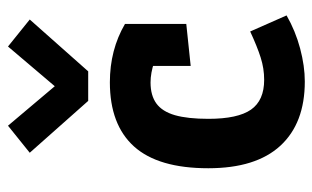

<svg xmlns="http://www.w3.org/2000/svg" viewBox="-176 -626 808 497"><g transform="rotate(-90 228.5 -378.0)"><path d="M265.4 6.5Q157.6 6.5 99.3 -56.7Q41 -120 41 -243.3Q41 -372.9 97.3 -435.5Q153.7 -498.1 263.5 -498.1Q347.5 -498.1 414.5 -459V-300.3L305.8 -288.9V-452.8L364.8 -359.6Q343.8 -373.7 315.7 -383.3Q287.6 -392.8 263.1 -392.8Q229.4 -392.8 208.6 -377.7Q187.8 -362.5 178.3 -329.6Q168.9 -296.7 168.9 -243Q168.9 -167 192.7 -132.8Q216.5 -98.7 269.9 -98.7Q299.4 -98.7 327.7 -107.8Q356.1 -116.8 395 -134.9L436.6 -40.7Q396.5 -17.7 351.1 -5.6Q305.6 6.5 265.4 6.5ZM215.3 -554.2 81.1 -705.5 151.1 -761.8 253.3 -640.7 356.1 -761.8 426 -705.5 291.8 -554.2Z"/></g></svg>

Font: Anaheim
Style: Regular
Weight: 400
Designer: Vernon Adams
Foundry: Vernon Adams
Version: Version 2.001